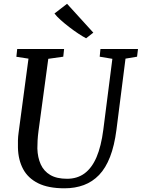

<svg xmlns="http://www.w3.org/2000/svg" viewBox="-20 -1008 766 1038"><path d="M658.5 -691 609.5 -306Q598.5 -220.5 575 -160Q551.5 -99.5 515.8 -62.2Q480 -25 433 -7.5Q386 10 328.5 10Q241.5 10 186.5 -17.2Q131.5 -44.5 105 -94Q78.5 -143.5 77 -209.5Q76.5 -228.5 77 -248.8Q77.5 -269 80.5 -290.5L134 -691L68.5 -701L73 -743H326.5L322 -701.5L241 -690L188 -298.5Q184.5 -272 183.2 -248.5Q182 -225 182 -205Q183.5 -156.5 200.2 -119.5Q217 -82.5 251.8 -62Q286.5 -41.5 342.5 -41.5Q397.5 -41.5 437 -70.5Q476.5 -99.5 501.8 -158.2Q527 -217 538.5 -306.5L587.5 -690L519 -701.5L523 -743H726L721 -701.5ZM445.5 -801Q427.5 -810.5 403.2 -826.5Q379 -842.5 354 -861.8Q329 -881 307.8 -900Q286.5 -919 274.5 -935L342.5 -987.5L484.5 -831.5Z"/></svg>

Font: Merriweather 28pt
Style: Italic
Weight: 400
Italic angle: -7.8°
Version: Version 2.101